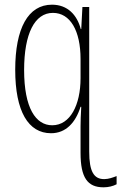

<svg xmlns="http://www.w3.org/2000/svg" viewBox="-20 -559 518 820"><path d="M202 -539C100 -539 45 -438 45 -261C45 -83 101 10 198 10C262 10 303 -36 324 -103H327C325 -72 324 -37 324 -20V94C324 200 354 241 422 241C443 241 463 236 478 228V193C462 199 444 206 425 206C381 206 361 174 361 88V-529H332L327 -435H325C309 -495 269 -539 202 -539ZM206 -504C280 -504 324 -428 324 -307V-225C324 -111 280 -24 203 -24C133 -24 83 -97 83 -260C83 -415 128 -504 206 -504Z"/></svg>

Font: Noto Sans ExtraCondensed ExtraLight
Style: Regular
Weight: 200
Width: 2
Designer: Monotype Design Team
Foundry: Monotype Imaging Inc.
Version: Version 2.013